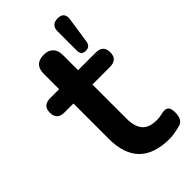

<svg xmlns="http://www.w3.org/2000/svg" viewBox="-233 -774 844 844"><g transform="rotate(-45 189.5 -351.5)"><path d="M286 10Q96 10 96 -180V-399H41Q-6 -399 -6 -444Q-6 -488 41 -488H96V-583Q96 -643 155 -643Q183 -643 198.5 -627.5Q214 -612 214 -583V-488H323Q370 -488 370 -444Q370 -399 323 -399H214V-187Q214 -138 235 -113Q256 -88 304 -88Q321 -88 334.5 -91.5Q348 -95 358 -95Q369 -95 377 -87Q385 -79 385 -55Q385 -36 379 -22Q373 -8 357 -2Q344 2 322.5 6Q301 10 286 10ZM298 -524Q271 -524 271 -553V-672Q271 -713 312 -713Q353 -713 347 -670L329 -551Q325 -524 298 -524Z"/></g></svg>

Font: Chiron GoRound TC M
Style: Regular
Weight: 500
Designer: Ryoko NISHIZUKA 西塚涼子 (kana, bopomofo & ideographs); Paul D. Hunt (Latin, Greek & Cyrillic); Sandoll Communications 산돌커뮤니
Foundry: Adobe
Version: Version 1.000;hotconv 1.1.1;makeotfexe 2.6.0